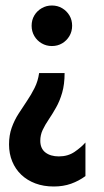

<svg xmlns="http://www.w3.org/2000/svg" viewBox="-20 -449 373 691"><path d="M173.6 222.2Q136.8 222.2 107.3 211.1Q77.8 200 56.6 179.9Q35.4 159.7 24 131.9Q12.5 104.2 12.5 70.8Q12.5 37.5 22.2 10.4Q31.9 -16.7 46.9 -39.9Q61.8 -63.2 77.1 -85.8Q92.4 -108.3 104.5 -132.6Q116.7 -156.9 120.8 -186.1H212.5Q212.5 -145.8 203.8 -115.6Q195.1 -85.4 181.9 -62.2Q168.8 -38.9 155.6 -19.4Q142.4 0 133.7 18.4Q125 36.8 125 57.6Q125 85.4 143.4 99.7Q161.8 113.9 191.7 113.9Q224.3 113.9 248.3 97.6Q272.2 81.2 287.5 63.9V184.7Q263.9 202.1 235.8 212.2Q207.6 222.2 173.6 222.2ZM166.7 -283.3Q146.5 -283.3 129.9 -293.1Q113.2 -302.8 103.5 -319.4Q93.8 -336.1 93.8 -356.2Q93.8 -377.1 103.5 -393.4Q113.2 -409.7 129.9 -419.4Q146.5 -429.2 166.7 -429.2Q187.5 -429.2 203.8 -419.4Q220.1 -409.7 229.9 -393.4Q239.6 -377.1 239.6 -356.2Q239.6 -336.1 229.9 -319.4Q220.1 -302.8 203.8 -293.1Q187.5 -283.3 166.7 -283.3Z"/></svg>

Font: Afacad Flux
Style: Bold
Weight: 700
Designer: Kristian Moeller
Foundry: Dicotype
Version: Version 1.100